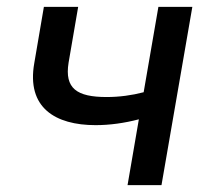

<svg xmlns="http://www.w3.org/2000/svg" viewBox="-20 -540 619 560"><path d="M259 -175C300 -175 343 -181 385 -192L352 0H451L541 -520H442L399 -271C365 -262 328 -257 291 -257C204 -257 168 -282 180 -357L208 -520H108L80 -356C57 -226 141 -175 259 -175Z"/></svg>

Font: Fixel Display Medium
Style: Italic
Weight: 500
Italic angle: -10°
Designer: AlfaBravo + MacPaw
Foundry: Kyrylo Tkachov, Marchela Mozhyna, Serhii Makarenko, Maria Weinstein, Zakhar Kryvoshyya
Version: Version 1.210;Glyphs 3.2 (3217)